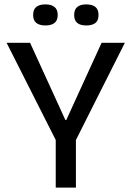

<svg xmlns="http://www.w3.org/2000/svg" viewBox="-20 -855 599 875"><path d="M234 0V-217L10 -660H117L278 -308H282L443 -660H549L326 -217V0ZM373 -739Q346 -739 332 -750.5Q318 -762 318 -787Q318 -812 332.5 -823.5Q347 -835 373 -835Q400 -835 414.5 -823.5Q429 -812 429 -787Q429 -761 414.5 -750Q400 -739 373 -739ZM187 -739Q160 -739 145.5 -750.5Q131 -762 131 -787Q131 -812 145.5 -823.5Q160 -835 187 -835Q213 -835 228 -823.5Q243 -812 243 -787Q243 -762 228.5 -750.5Q214 -739 187 -739Z"/></svg>

Font: Bricolage Grotesque 60pt
Style: Regular
Weight: 400
Version: Version 1.001;gftools[0.9.33.dev8+g029e19f]